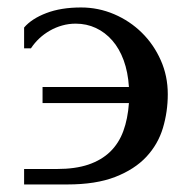

<svg xmlns="http://www.w3.org/2000/svg" viewBox="-20 -489 508 509"><path d="M92.8 -258.3H321.8Q319.3 -297.9 307.9 -329.1Q296.4 -360.4 277.6 -381.8Q258.8 -403.3 234.1 -414.8Q209.5 -426.3 180.7 -426.3Q162.1 -426.3 144.8 -421.4Q127.4 -416.5 112.1 -407.7Q96.7 -398.9 84 -387Q71.3 -375 62 -360.8H43.9V-416Q64 -439.5 102.8 -454.3Q141.6 -469.2 194.8 -469.2Q240.7 -469.2 282.5 -451.4Q324.2 -433.6 356 -402.3Q387.7 -371.1 406.2 -329.3Q424.8 -287.6 424.8 -239.3Q424.8 -192.9 411.9 -149.7Q398.9 -106.4 367.9 -73.2Q336.9 -40 285.6 -20Q234.4 0 158.2 0H43.9V-41H131.3Q179.7 -41 214.4 -52.7Q249 -64.5 272 -86.7Q294.9 -108.9 306.9 -141.4Q318.8 -173.8 321.8 -215.8H92.8Z"/></svg>

Font: Federov2
Style: Regular
Weight: 400
Designer: Olexa M. Volochay | Cyreal.org
Foundry: Olexa M. Volochay | Cyreal.org
Version: Version 1.000